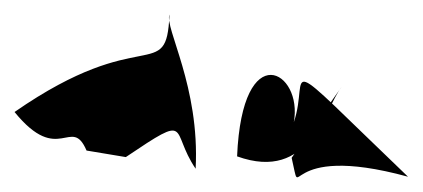

<svg xmlns="http://www.w3.org/2000/svg" viewBox="-45 -813 581 264"><path d="M128 -597C220 -659 188 -634 224 -581C230 -694 181 -775 188 -793C184 -696 152 -782 -25 -659C36 -584 53 -655 74 -606ZM356 -596C372 -527 337 -619 516 -570C328 -750 382 -712 359 -645C372 -715 288 -764 281 -598C381 -562 401 -663 425 -694Z"/></svg>

Font: Asimov Silicon
Style: Regular
Weight: 400
Designer: Google
Version: Version 2.000980; 2014